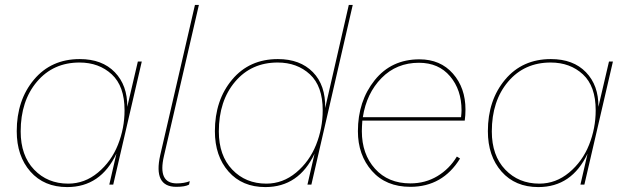

<svg xmlns="http://www.w3.org/2000/svg" viewBox="-20 -750 2536 780"><path d="M253 10Q159 10 103.5 -53Q48 -116 48 -217Q48 -343 118 -426.5Q188 -510 304 -510Q395 -510 446.5 -456.5Q498 -403 497 -316L540 -500H556L440 0H424L453 -126Q389 10 253 10ZM257 -4Q324 -4 378 -49Q432 -94 459 -161.5Q486 -229 486 -302Q486 -400 434 -448Q382 -496 303 -496Q196 -496 130 -418Q64 -340 64 -216Q64 -118 118.5 -61Q173 -4 257 -4Z M696 9Q602 9 631 -120L772 -730H788L646 -116Q620 -5 698 -5Q728 -5 751 -14L748 0Q732 9 696 9Z M1058 10Q964 10 908.5 -53Q853 -116 853 -217Q853 -343 923 -426.5Q993 -510 1109 -510Q1199 -510 1251 -457Q1303 -404 1301 -311L1397 -730H1413L1245 0H1229L1258 -126Q1194 10 1058 10ZM1062 -4Q1129 -4 1183 -49Q1237 -94 1264 -161.5Q1291 -229 1291 -302Q1291 -400 1239 -448Q1187 -496 1108 -496Q1001 -496 935 -418Q869 -340 869 -216Q869 -118 923.5 -61Q978 -4 1062 -4Z M1868 -260H1452Q1450 -232 1450 -217Q1450 -124 1503.5 -64.5Q1557 -5 1647 -5Q1708 -5 1757 -34.5Q1806 -64 1836 -114L1849 -106Q1778 9 1647 9Q1548 9 1491 -55.5Q1434 -120 1434 -217Q1434 -339 1502 -424Q1570 -509 1684 -509Q1769 -509 1820 -451Q1871 -393 1871 -305Q1871 -282 1868 -260ZM1682 -495Q1591 -495 1530 -433Q1469 -371 1454 -274H1853Q1855 -292 1855 -302Q1855 -385 1808.5 -440Q1762 -495 1682 -495Z M2167 10Q2073 10 2017.5 -53Q1962 -116 1962 -217Q1962 -343 2032 -426.5Q2102 -510 2218 -510Q2309 -510 2360.5 -456.5Q2412 -403 2411 -316L2454 -500H2470L2354 0H2338L2367 -126Q2303 10 2167 10ZM2171 -4Q2238 -4 2292 -49Q2346 -94 2373 -161.5Q2400 -229 2400 -302Q2400 -400 2348 -448Q2296 -496 2217 -496Q2110 -496 2044 -418Q1978 -340 1978 -216Q1978 -118 2032.5 -61Q2087 -4 2171 -4Z"/></svg>

Font: Elaine Sans Thin
Style: Italic
Weight: 250
Italic angle: -13°
Designer: Wei Huang
Foundry: Wei Huang
Version: Version 2.001;December 24, 2019;FontCreator 12.0.0.2547 64-b